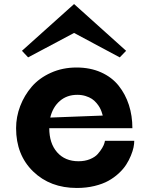

<svg xmlns="http://www.w3.org/2000/svg" viewBox="-20 -910 737 944"><path d="M630.9 -279.8H222.2Q222.2 -205.1 261 -161.1Q299.8 -117.2 366.2 -117.2Q397.5 -117.2 422.4 -127.4Q447.3 -137.7 460.4 -152.6Q473.6 -167.5 482.4 -182.4Q491.2 -197.3 493.7 -207.5L496.1 -217.8H640.1Q640.1 -203.1 636.5 -185.3Q632.8 -167.5 623.5 -144.8Q614.3 -122.1 600.3 -100.3Q586.4 -78.6 563.7 -57.6Q541 -36.6 512.9 -21Q484.9 -5.4 444.6 4.4Q404.3 14.2 357.9 14.2Q226.6 14.2 142.8 -67.1Q59.1 -148.4 59.1 -279.8Q59.1 -335.4 79.3 -388.4Q99.6 -441.4 136.2 -483.9Q172.9 -526.4 230.2 -552.2Q287.6 -578.1 356 -578.1Q423.8 -578.1 477.1 -554.2Q530.3 -530.3 563.5 -488.5Q596.7 -446.8 613.8 -393.8Q630.9 -340.8 630.9 -279.8ZM344.2 -890.1 600.1 -660.2 568.8 -627.9 344.2 -748 118.2 -627.9 87.9 -660.2ZM359.9 -443.8Q309.1 -443.8 274.2 -413.6Q239.3 -383.3 227.1 -332L484.9 -341.8Q484.4 -343.8 483.6 -347.4Q482.9 -351.1 479 -361.8Q475.1 -372.6 469.7 -382.1Q464.4 -391.6 454.3 -403.6Q444.3 -415.5 431.9 -423.8Q419.4 -432.1 400.6 -438Q381.8 -443.8 359.9 -443.8Z"/></svg>

Font: Sporting Grotesque
Style: Gras
Weight: 700
Designer: Lucas LE BIHAN
Foundry: Lucas LE BIHAN
Version: Version 1.001